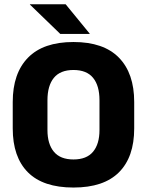

<svg xmlns="http://www.w3.org/2000/svg" viewBox="-20 -846 675 882"><path d="M317.5 15.5Q178 15.5 108.2 -54.5Q38.5 -124.5 38.5 -256V-377.5Q38.5 -509.5 108.8 -581.2Q179 -653 317.5 -653Q456 -653 526.2 -581.2Q596.5 -509.5 596.5 -377.5V-256Q596.5 -124.5 526.5 -54.5Q456.5 15.5 317.5 15.5ZM317.5 -113.5Q378 -113.5 407.5 -149Q437 -184.5 437 -248.5V-385.5Q437 -452.5 407.5 -488.5Q378 -524.5 317.5 -524.5Q257 -524.5 227.5 -488.5Q198 -452.5 198 -385.5V-248.5Q198 -184.5 227.5 -149Q257 -113.5 317.5 -113.5ZM281.5 -826.5 392 -691.5V-690H257L117.5 -825V-826.5Z"/></svg>

Font: Anek Tamil
Style: Bold
Weight: 700
Designer: Aadarsh Rajan (Tamil), Yesha Goshar (Latin)
Foundry: Ek Type
Version: Version 1.003